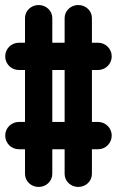

<svg xmlns="http://www.w3.org/2000/svg" viewBox="-28 -737 516 757"><path d="M334.4 -51.1C334.4 -83.6 334.4 -116.1 334.4 -148.6H358.6C388.3 -148.6 412.4 -172.7 412.5 -202.4C412.5 -232.1 388.4 -256.2 358.7 -256.2H334.4V-461H358.6C388.3 -461 412.4 -485.1 412.5 -514.7C412.5 -544.4 388.4 -568.5 358.7 -568.5H334.4V-666C334.4 -694.3 310.3 -717.2 280.6 -717.2C250.9 -717.2 226.8 -694.3 226.8 -666V-568.5H178.2V-666C178.2 -694.3 154.1 -717.2 124.4 -717.2C94.7 -717.2 70.6 -694.3 70.6 -666V-568.5H46.3C16.6 -568.5 -7.5 -544.4 -7.5 -514.7C-7.5 -485.1 16.6 -461 46.3 -461H70.6V-256.2H46.3C16.6 -256.2 -7.5 -232.1 -7.5 -202.4C-7.5 -172.7 16.6 -148.6 46.3 -148.6H70.6V-51.1C70.6 -22.8 94.7 0.1 124.4 0.1C154.1 0.1 178.1 -22.8 178.2 -51.1C178.2 -83.6 178.2 -116.1 178.2 -148.6H226.8V-51.1C226.8 -22.8 250.9 0.1 280.6 0.1C310.3 0.1 334.3 -22.8 334.4 -51.1ZM178.2 -256.2V-461H226.8V-256.2Z"/></svg>

Font: Cactron
Style: Bold
Weight: 900
Version: Version 1.0